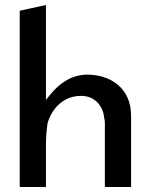

<svg xmlns="http://www.w3.org/2000/svg" viewBox="-20 -759 603 769"><path d="M170 -264C187 -323 232 -375 305 -375C359 -375 392 -336 397 -289C398 -284 400 -274 400 -268V-10H505V-296C505 -408 420 -460 330 -460C267 -460 219 -426 182 -381L164 -359V-739L59 -716V-10H164V-175C164 -205 166 -234 170 -262Z"/></svg>

Font: Bluebird
Style: Li
Weight: 300
Designer: Jasper
Foundry: Cannot Into Space Fonts
Version: Version 0.98